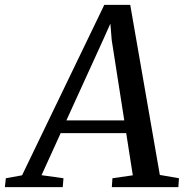

<svg xmlns="http://www.w3.org/2000/svg" viewBox="-86 -768 760 788"><path d="M-66 0 -62 -36.5 4.5 -48.5 342 -748H448.5L570 -50L648.5 -36.5L646 0H373L375.5 -36.5L459 -48.5L432 -221.5H163L84.5 -49L174.5 -36.5L171.5 0ZM186.5 -274H424L372.5 -603.5L367 -671L339.5 -609.5Z"/></svg>

Font: Merriweather 36pt
Style: Italic
Weight: 400
Italic angle: -7.8°
Version: Version 2.101